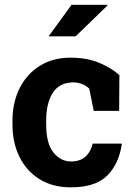

<svg xmlns="http://www.w3.org/2000/svg" viewBox="-20 -782 568 812"><path d="M279.3 10.3Q203.1 10.3 147.7 -23.9Q92.3 -58.1 62.5 -118.2Q32.7 -178.2 32.7 -256.3V-271Q32.7 -348.6 63 -408.9Q93.3 -469.2 148.4 -503.7Q203.6 -538.1 278.3 -538.1Q349.1 -538.1 400.9 -515.9Q452.6 -493.7 484.9 -464.4L483.9 -313H376.5L357.4 -407.2Q345.7 -418.9 327.6 -426.3Q309.6 -433.6 291 -433.6Q232.4 -433.6 203.9 -390.4Q175.3 -347.2 175.3 -271V-256.3Q175.3 -174.8 206.1 -137Q236.8 -99.1 280.3 -99.1Q317.9 -99.1 340.6 -118.9Q363.3 -138.7 372.1 -174.8H493.7L495.1 -171.9Q482.4 -87.4 432.6 -38.6Q382.8 10.3 279.3 10.3ZM185.5 -628.4 282.7 -761.7H433.6L434.6 -758.8L299.8 -628.4Z"/></svg>

Font: Roboto Slab
Style: Bold
Weight: 700
Designer: Google
Version: Version 2.000; ttfautohint (v1.8.1.43-b0c9)